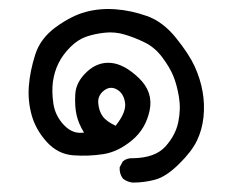

<svg xmlns="http://www.w3.org/2000/svg" viewBox="-20 -169 540 416"><path d="M267.6 226.6Q255.9 225.6 246.1 217.8Q238.3 207 239.3 193.4L246.1 180.7Q254.9 172.9 268.6 173.8Q316.4 172.9 338.4 148.4Q360.4 124 366.2 95.7Q372.1 67.4 367.7 41Q363.3 14.6 355.5 -4.4Q347.7 -23.4 331.5 -44.9Q315.4 -66.4 293.5 -77.1Q271.5 -87.9 250 -94.2Q228.5 -100.6 206.5 -98.1Q184.6 -95.7 166.5 -89.4Q148.4 -83 132.3 -66.9Q116.2 -50.8 106.9 -32.2Q97.7 -13.7 94.7 7.8Q91.8 29.3 95.7 55.7Q99.6 82 118.7 102.1Q137.7 122.1 162.1 118.2Q150.4 99.6 146 80.6Q141.6 61.5 143.1 35.2Q144.5 8.8 168 -13.2Q191.4 -35.2 220.2 -32.7Q249 -30.3 280.8 0Q312.5 30.3 304.2 70.3Q295.9 110.4 265.6 135.3Q235.4 160.2 203.6 165Q171.9 169.9 138.7 167.5Q105.5 165 81.5 138.7Q57.6 112.3 48.8 81.1Q40 49.8 42.5 17.6Q44.9 -14.6 56.2 -50.3Q67.4 -85.9 101.1 -110.4Q134.8 -134.8 165.5 -143.1Q196.3 -151.4 230 -148.9Q263.7 -146.5 298.3 -134.3Q333 -122.1 361.3 -86.9Q389.6 -51.8 401.9 -24.9Q414.1 2 418.9 29.3Q423.8 56.6 420.9 84.5Q418 112.3 406.7 135.7Q395.5 159.2 367.7 186.5Q339.8 213.9 316.4 220.2Q293 226.6 267.6 226.6ZM230.5 103.5Q253.9 74.2 251 53.7Q248 33.2 233.4 24.9Q218.8 16.6 205.1 27.3Q191.4 38.1 192.9 54.7Q194.3 71.3 202.1 82.5Q210 93.8 230.5 103.5Z"/></svg>

Font: JasonHandwriting4
Style: Regular
Weight: 400
Version: Version 1.01.21